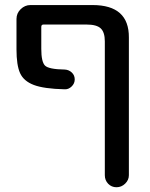

<svg xmlns="http://www.w3.org/2000/svg" viewBox="-20 -540 609 779"><path d="M242.2 -177.7Q158.2 -179.7 117.2 -195.3Q76.2 -210.9 61.5 -243.2Q46.9 -275.4 46.9 -339.8V-462.9Q46.9 -486.3 64 -502.9Q81.1 -519.5 103.5 -519.5H355.5Q503.9 -519.5 502.9 -387.7V170.9Q502.9 190.4 487.8 205.1Q472.7 219.7 452.6 219.7Q432.6 219.7 418.9 205.6Q405.3 191.4 405.3 170.9V-372.1Q405.3 -409.2 388.7 -424.8Q372.1 -440.4 332 -440.4H156.2Q147.5 -440.4 147.5 -430.7V-341.8Q147.5 -289.1 162.6 -273.9Q177.7 -258.8 243.2 -257.8Q259.8 -256.8 271.5 -245.6Q283.2 -234.4 283.2 -217.8Q283.2 -201.2 270.5 -189Q257.8 -176.8 242.2 -177.7Z"/></svg>

Font: Rounded Mgen+ 2p medium
Style: Regular
Weight: 500
Designer: [Source Han Sans]
Ryoko NISHIZUKA  (kana & ideographs); Paul D. Hunt (Latin, Greek & Cyrillic); Wenlong ZHANG  (bopomofo
Version: Version 1.059.20150602